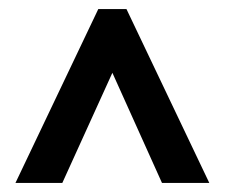

<svg xmlns="http://www.w3.org/2000/svg" viewBox="-20 -735 494 422"><path d="M14 -333 196 -715H258L440 -333H336L227 -575L117 -333Z"/></svg>

Font: Noto Sans Sinhala ExtraCondensed SemiBold
Style: Regular
Weight: 600
Width: 2
Designer: Jelle Bosma - Monotype Design Team
Foundry: Monotype Imaging Inc.
Version: Version 2.006; ttfautohint (v1.8.4.7-5d5b)